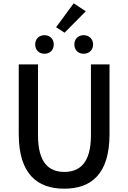

<svg xmlns="http://www.w3.org/2000/svg" viewBox="-20 -1124 773 1157"><path d="M318 -960 369 -927 497 -1056 424 -1104ZM248 -800C281 -800 304 -823 304 -856C304 -889 281 -912 248 -912C215 -912 192 -889 192 -856C192 -823 215 -800 248 -800ZM484 -800C517 -800 541 -823 541 -856C541 -889 517 -912 484 -912C451 -912 428 -889 428 -856C428 -823 451 -800 484 -800ZM367 13C531 13 640 -76 640 -316V-736H528V-308C528 -142 460 -88 367 -88C276 -88 209 -142 209 -308V-736H93V-316C93 -76 204 13 367 13Z"/></svg>

Font: Spoqa Han Sans Neo Medium
Style: Regular
Weight: 500
Designer: [Spoqa Han Sans Neo] Dong-huui Kim  Younghwa Kang  Yujin Lee  [Noto Sans] Ryoko NISHIZUKA  (kana & ideographs); Paul D. 
Foundry: Spoqa (http://www.spoqa-han-sans.com)
Version: Version 1.000